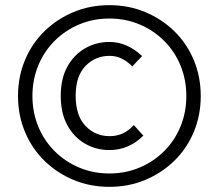

<svg xmlns="http://www.w3.org/2000/svg" viewBox="-20 -718 850 746"><path d="M405 8Q330 8 265.5 -19Q201 -46 152.5 -93.5Q104 -141 77 -205.5Q50 -270 50 -345Q50 -420 77 -484.5Q104 -549 152.5 -596.5Q201 -644 265.5 -671Q330 -698 405 -698Q480 -698 544.5 -671Q609 -644 657.5 -596.5Q706 -549 733 -484.5Q760 -420 760 -345Q760 -270 733 -205.5Q706 -141 657.5 -93.5Q609 -46 544.5 -19Q480 8 405 8ZM405 -44Q468 -44 522.5 -67Q577 -90 618 -131Q659 -172 681.5 -227Q704 -282 704 -345Q704 -408 681.5 -463Q659 -518 618 -559Q577 -600 522.5 -623Q468 -646 405 -646Q342 -646 287.5 -623Q233 -600 192 -559Q151 -518 128.5 -463Q106 -408 106 -345Q106 -282 128.5 -227Q151 -172 192 -131Q233 -90 287.5 -67Q342 -44 405 -44ZM216 -345Q216 -413 242 -459.5Q268 -506 311 -530.5Q354 -555 405 -555Q441 -555 473 -540.5Q505 -526 532 -500L494 -460Q454 -501 406 -501Q350 -501 312 -461.5Q274 -422 274 -346Q274 -269 312 -229Q350 -189 406 -189Q435 -189 458 -200Q481 -211 500 -232L537 -191Q510 -164 477 -149.5Q444 -135 405 -135Q354 -135 311 -159.5Q268 -184 242 -231Q216 -278 216 -345Z"/></svg>

Font: Radio Canada Light
Style: Regular
Weight: 300
Designer: Charles Daoud, Etienne Aubert Bonn, Alexandre Saumier Demers, Jacques Le Bailly
Foundry: Radio-Canada
Version: Version 2.104;gftools[0.9.28.dev5+ged2979d]